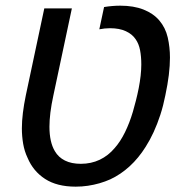

<svg xmlns="http://www.w3.org/2000/svg" viewBox="-20 -661 658 690"><path d="M252 9.8Q184.6 9.8 141.8 -18.1Q99.1 -45.9 79.1 -93.8Q67.9 -117.2 63.2 -144.5Q58.6 -171.9 58.6 -199.7Q58.6 -226.1 62.3 -255.6Q65.9 -285.2 72.8 -318.4L139.2 -630.9H238.3L171.9 -318.4Q164.6 -284.7 161.1 -256.6Q157.7 -228.5 157.7 -205.6Q157.7 -177.7 162.6 -155.8Q167.5 -133.8 177.2 -117.7Q189.9 -95.7 213.4 -84Q236.8 -72.3 270.5 -72.3Q307.6 -72.3 338.4 -86.9Q369.1 -101.6 392.1 -128.9Q412.6 -151.9 429.2 -185.8Q445.8 -219.7 457.5 -259.3Q462.9 -277.8 468.5 -299.8Q474.1 -321.8 478.5 -344.2Q482.9 -366.7 485.4 -388.7Q487.8 -410.6 487.8 -429.2Q487.8 -457.5 483.4 -480.5Q479 -503.4 467.8 -519.5Q455.6 -538.1 432.4 -548.8Q409.2 -559.6 375.5 -559.6Q365.7 -559.6 356.2 -558.6Q346.7 -557.6 336.9 -555.7L354 -635.7Q369.1 -638.2 383.8 -639.4Q398.4 -640.6 412.1 -640.6Q460.4 -640.6 495.6 -626.7Q530.8 -612.8 552.2 -587.9Q574.7 -561.5 582.8 -526.4Q590.8 -491.2 590.8 -454.1Q590.8 -425.3 586.7 -391.4Q582.5 -357.4 574.2 -318.4Q566.9 -281.2 556.2 -248.3Q545.4 -215.3 532.2 -186.5Q519 -157.7 503.4 -133.3Q478 -92.8 446 -63.5Q414.1 -34.2 376.5 -16.6Q357.9 -8.3 337.6 -2.4Q317.4 3.4 295.9 6.6Q274.4 9.8 252 9.8Z"/></svg>

Font: Open Sans Medium
Style: Italic
Weight: 500
Italic angle: -12°
Designer: Monotype Design Team
Foundry: Monotype Imaging Inc.
Version: Version 3.000